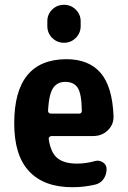

<svg xmlns="http://www.w3.org/2000/svg" viewBox="-20 -780 540 810"><path d="M179.7 -690.4Q179.7 -719.7 200.2 -739.7Q220.7 -759.8 250 -759.8Q279.3 -759.8 299.8 -739.3Q320.3 -718.8 320.3 -690.4V-669.9Q320.3 -640.6 299.8 -620.1Q279.3 -599.6 250 -599.6Q220.7 -599.6 200.2 -620.1Q179.7 -640.6 179.7 -669.9ZM182.6 -313.5Q182.6 -301.8 194.3 -300.8H314.5Q325.2 -300.8 325.2 -313.5Q324.2 -383.8 308.1 -409.2Q292 -434.6 254.9 -434.6Q221.7 -434.6 204.1 -408.7Q186.5 -382.8 182.6 -313.5ZM196.3 -206.1Q192.4 -206.1 188.5 -202.1Q184.6 -198.2 185.5 -194.3Q193.4 -136.7 221.7 -113.3Q250 -89.8 304.7 -89.8Q342.8 -89.8 380.9 -100.6Q398.4 -105.5 414.1 -95.2Q429.7 -85 429.7 -66.4Q429.7 -43 416.5 -24.4Q403.3 -5.9 380.9 -1Q334 9.8 285.2 9.8Q166 9.8 103 -57.1Q40 -124 40 -259.8Q40 -529.3 259.8 -530.3Q354.5 -530.3 404.3 -472.7Q454.1 -415 459 -290Q460 -254.9 435.1 -230.5Q410.2 -206.1 373 -206.1Z"/></svg>

Font: Rounded-X Mgen+ 1mn bold
Style: Bold
Weight: 700
Designer: [Source Han Sans]
Ryoko NISHIZUKA  (kana & ideographs); Paul D. Hunt (Latin, Greek & Cyrillic); Wenlong ZHANG  (bopomofo
Version: Version 1.059.20150602